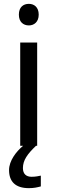

<svg xmlns="http://www.w3.org/2000/svg" viewBox="-20 -757 298 997"><path d="M130 -737C101 -737 78 -720 78 -681C78 -643 101 -625 130 -625C157 -625 181 -643 181 -681C181 -720 157 -737 130 -737ZM99 116C99 75 122 43 167 0H173V-536H85V0H100C64 30 27 78 27 126C27 185 59 220 130 220C156 220 173 216 192 211V155C181 157 166 161 144 161C116 161 99 146 99 116Z"/></svg>

Font: Noto Sans Buginese
Style: Regular
Weight: 400
Designer: Monotype Design Team
Foundry: Monotype Imaging Inc.
Version: Version 2.002